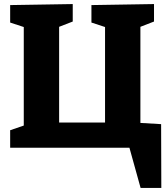

<svg xmlns="http://www.w3.org/2000/svg" viewBox="-20 -727 827 945"><path d="M672 198 617 0H30V-86L97 -109V-594L30 -616V-702L338 -707V-621L271 -595V-124H497V-594L430 -616V-702L738 -707V-621L671 -595V-122L773 -116L774 198Z"/></svg>

Font: Bitter ExtraBold
Style: Regular
Weight: 800
Designer: Sol Matas, and Bitter project Authors
Foundry: Sol Matas
Version: Version 2.001